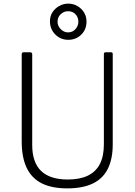

<svg xmlns="http://www.w3.org/2000/svg" viewBox="-20 -1031 744 1061"><path d="M603 -234Q603 -152 575.5 -97.5Q548 -43 492 -16.5Q436 10 352 10Q266 10 210.5 -18Q155 -46 127.5 -103.5Q100 -161 100 -249V-730Q100 -742 109 -742H147Q158 -742 158 -731V-230Q158 -134 207 -86.5Q256 -39 355 -39Q421 -39 465.5 -60.5Q510 -82 532 -125Q554 -168 554 -233V-732Q554 -742 563 -742H595Q603 -742 603 -732V-234ZM458 -912Q458 -868 429 -839.5Q400 -811 357 -811Q315 -811 285.5 -840.5Q256 -870 256 -914Q256 -941 269.5 -962.5Q283 -984 306.5 -997.5Q330 -1011 357 -1011Q385 -1011 408 -997.5Q431 -984 444.5 -962Q458 -940 458 -912ZM413 -911Q413 -936 397 -952.5Q381 -969 356 -969Q333 -969 315.5 -952.5Q298 -936 298 -911Q298 -888 315.5 -870Q333 -852 356 -852Q381 -852 397 -870Q413 -888 413 -911Z"/></svg>

Font: Libre Franklin ExtraLight
Style: Regular
Weight: 250
Designer: Pablo Impallari, Rodrigo Fuenzalida, Nhung Nguyen
Foundry: Impallari Type
Version: Version 3.000